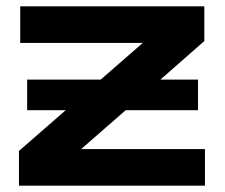

<svg xmlns="http://www.w3.org/2000/svg" viewBox="-20 -588 711 608"><path d="M66 -239H188L40 -110V0H629V-116H237L378 -239H607V-336H488L627 -458V-568H44V-452H432L299 -336H66Z"/></svg>

Font: Bounded Med
Style: Regular
Weight: 500
Designer: Vlad Churkin
Version: Version 3.0